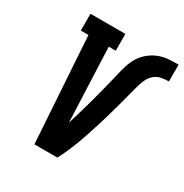

<svg xmlns="http://www.w3.org/2000/svg" viewBox="-170 -868 957 1000"><g transform="rotate(30 309.0 -367.5)"><path d="M175 0 134 -634H88V-735H298V-634H256L272 -245Q272 -231 273 -216.5Q274 -202 274 -187Q283 -216 291.5 -244.5Q300 -273 308 -301.5Q316 -330 324 -359Q332 -388 339 -416.5Q346 -445 353.5 -473.5Q361 -502 367.5 -531Q374 -560 383 -589Q392 -618 408 -644Q424 -670 449 -690Q474 -710 502 -720.5Q530 -731 559.5 -733Q589 -735 618 -735V-634Q596 -634 572.5 -629.5Q549 -625 531 -609Q513 -593 503.5 -571Q494 -549 488 -527Q482 -505 476 -482.5Q470 -460 464.5 -438Q459 -416 452.5 -393.5Q446 -371 440 -349Q434 -327 427.5 -305Q421 -283 414 -261Q407 -239 400 -217Q393 -195 385.5 -173Q378 -151 370 -129Q362 -107 353 -85.5Q344 -64 334 -42.5Q324 -21 313 0Z"/></g></svg>

Font: Iosevka Etoile Oblique
Style: Bold
Weight: 700
Italic angle: -9°
Designer: Belleve Invis
Foundry: Belleve Invis
Version: Version 15.5.2; ttfautohint (v1.8.4)